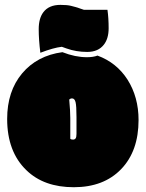

<svg xmlns="http://www.w3.org/2000/svg" viewBox="-20 -764 606 799"><path d="M9.8 -269Q9.8 -132.8 89.8 -55.7Q162.6 15.1 287.1 15.1Q411.6 15.1 484.1 -60.1Q556.6 -135.3 556.6 -264.6Q556.6 -359.9 510.7 -432.6Q465.3 -503.4 385.7 -532.7Q368.2 -525.9 341.8 -525.9Q293 -525.9 239.7 -546.9Q134.3 -532.7 72 -458.5Q9.8 -384.3 9.8 -269ZM147.9 -544.4Q202.6 -565.4 237.3 -569.3Q243.7 -567.4 256.3 -562.5Q296.9 -547.9 343 -547.9Q389.2 -547.9 412.6 -578.6Q432.1 -604 432.1 -646.5Q432.1 -689 427.2 -723.1H329.6Q323.2 -725.1 314.9 -728Q306.6 -731 303 -732.2Q299.3 -733.4 294.9 -734.6Q290.5 -735.8 275.4 -739.7Q260.3 -743.7 231.4 -743.7Q183.6 -743.7 160.6 -713.4Q141.1 -688 141.1 -642.6Q141.1 -599.1 147.9 -544.4ZM272.5 -272Q272.5 -301.3 268.1 -349.6Q272.9 -354.5 279.8 -354.5Q290.5 -354.5 294.4 -339.1Q298.3 -323.7 298.3 -276.9V-207Q298.3 -193.8 294.9 -188.5Q291.5 -183.1 283.7 -183.1Q275.9 -183.1 272.5 -186.5Z"/></svg>

Font: Friends & Family
Style: Regular
Weight: 400
Designer: Sarang Kulkarni, Maithili Shingre, Noopur Datye
Foundry: Ek Type
Version: Version 1.000;hotconv 1.0.117;makeotfexe 2.5.65602